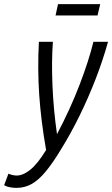

<svg xmlns="http://www.w3.org/2000/svg" viewBox="-109 -725 545 933"><path d="M-29 188Q-45 188 -61 185Q-77 182 -89 175L-68 119Q-59 123 -48 125.5Q-37 128 -28 128Q3 128 38.5 99.5Q74 71 115 4Q90 -139 81.5 -265Q73 -391 80 -522H148Q141 -427 146 -309Q151 -191 168 -73Q232 -194 277.5 -312.5Q323 -431 345 -522H416Q391 -432 355.5 -340.5Q320 -249 278 -163.5Q236 -78 191 -5Q149 65 114 107.5Q79 150 45 169Q11 188 -29 188ZM161 -650 173 -705H378L365 -650Z"/></svg>

Font: Ubuntu Sans Condensed
Style: Italic
Weight: 400
Width: 3
Italic angle: -13.5°
Designer: Dalton Maag Ltd
Foundry: Dalton Maag Ltd
Version: Version 1.006; ttfautohint (v1.8.4.7-5d5b)